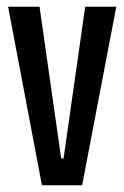

<svg xmlns="http://www.w3.org/2000/svg" viewBox="-20 -548 368 568"><path d="M104 0 4 -528H97L161 -79H168L232 -528H324L223 0Z"/></svg>

Font: Bricolage Grotesque 96pt Condensed
Style: Regular
Weight: 400
Width: 3
Designer: Mathieu Triay
Foundry: Atelier Triay
Version: Version 1.001; ttfautohint (v1.8.4.7-5d5b);gftools[0.9.33.de